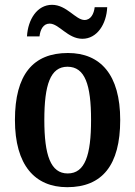

<svg xmlns="http://www.w3.org/2000/svg" viewBox="-20 -767 562 797"><path d="M322 -606C383 -606 422 -667 425 -737H373C370 -710 357 -684 331 -684C294 -684 257 -747 196 -747C134 -747 96 -686 92 -616H144C147 -643 159 -669 186 -669C225 -669 261 -606 322 -606ZM259 10C404 10 479 -81 479 -269C479 -457 397 -547 262 -547C117 -547 42 -457 42 -269C42 -81 125 10 259 10ZM261 -47C190 -47 164 -123 164 -269C164 -415 189 -490 260 -490C333 -490 358 -415 358 -269C358 -123 333 -47 261 -47Z"/></svg>

Font: Noto Serif Tamil Condensed SemiBold
Style: Regular
Weight: 600
Width: 3
Designer: Indian Type Foundry, Tom Grace, and the Monotype Design Team
Foundry: Monotype Imaging Inc.
Version: Version 2.004